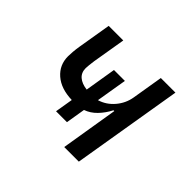

<svg xmlns="http://www.w3.org/2000/svg" viewBox="-123 -681 846 846"><g transform="rotate(45 300.0 -258.0)"><path d="M404 -268H399Q382 -235 358.5 -211Q335 -187 306 -177L291 -86H223L237 -170Q168 -172 128.5 -206.5Q89 -241 89 -295Q89 -306 90.5 -324Q92 -342 95 -360L121 -516H212L186 -361Q184 -346 182.5 -333Q181 -320 181 -313Q181 -285 199.5 -269Q218 -253 251 -249L275 -395H343L319 -251Q359 -263 387 -296Q415 -329 422 -371L446 -516H537L451 0H360Z"/></g></svg>

Font: IBM Plex Mono Text
Style: Italic
Weight: 450
Italic angle: -9°
Monospace: yes
Designer: Mike Abbink, Paul van der Laan, Pieter van Rosmalen
Foundry: Bold Monday
Version: Version 2.1